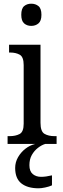

<svg xmlns="http://www.w3.org/2000/svg" viewBox="-20 -778 338 1038"><path d="M149 -638Q126 -638 110.5 -651.5Q95 -665 95 -698Q95 -732 110.5 -745Q126 -758 149 -758Q172 -758 188 -745Q204 -732 204 -698Q204 -665 188 -651.5Q172 -638 149 -638ZM21 0V-42H33Q64 -42 86 -53.5Q108 -65 108 -109V-426Q108 -470 87 -482Q66 -494 35 -494H29V-536H199V-114Q199 -67 220.5 -54.5Q242 -42 274 -42H286V0ZM189 240Q129 240 95.5 213.5Q62 187 62 130Q62 99 77.5 72Q93 45 117.5 26Q142 7 171 0H225Q205 6 185 21.5Q165 37 152 60Q139 83 139 115Q139 148 157 163Q175 178 202 178Q215 178 229.5 176Q244 174 261 170V224Q246 231 224.5 235.5Q203 240 189 240Z"/></svg>

Font: Noto Serif Tamil SemiCondensed
Style: Italic
Weight: 400
Width: 4
Italic angle: -12°
Designer: Indian Type Foundry, Tom Grace, and the Monotype Design Team
Foundry: Monotype Imaging Inc.
Version: Version 2.003; ttfautohint (v1.8.4.7-5d5b)